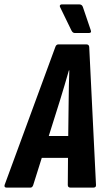

<svg xmlns="http://www.w3.org/2000/svg" viewBox="-48 -858 488 878"><path d="M-17 0Q-30 0 -27 -12L205 -643Q209 -655 219 -655H347Q359 -655 360 -643L391 -12Q392 0 378 0H275Q262 0 262 -12L263 -136H143L104 -12Q100 0 91 0ZM226 -398 175 -236H264L266 -398Q266 -433 267 -467.5Q268 -502 269 -536H267Q257 -502 247 -467.5Q237 -433 226 -398ZM294 -707Q284 -707 278 -720L227 -825Q224 -830 226.5 -834Q229 -838 234 -838H314Q327 -838 331 -826L367 -720Q372 -707 358 -707Z"/></svg>

Font: Sofia Sans Extra Condensed ExtraBold
Style: Italic
Weight: 800
Italic angle: -9°
Designer: Botio Nikoltchev, Ani Petrova
Foundry: lettersoup
Version: Version 4.101; ttfautohint (v1.8.4.7-5d5b)